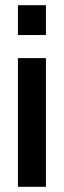

<svg xmlns="http://www.w3.org/2000/svg" viewBox="-20 -720 247 740"><path d="M49 -700H157V-585H49ZM49 -496H157V0H49Z"/></svg>

Font: Cabin Condensed SemiBold
Style: Regular
Weight: 600
Width: 3
Designer: Pablo Impallari
Foundry: Pablo Impallari. http://www.impallari.com Igino Marini. http://www.ikern.com
Version: Version 2.001